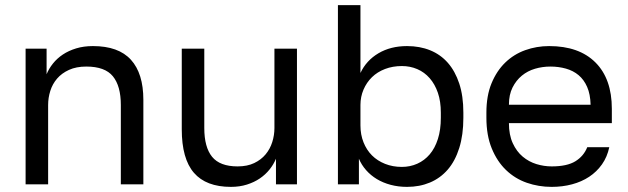

<svg xmlns="http://www.w3.org/2000/svg" viewBox="-20 -720 2455 750"><path d="M80 0V-530H162V-430Q171 -452 187 -472Q203 -492 225.5 -507Q248 -522 277.5 -531Q307 -540 343 -540Q443 -540 491.5 -486.5Q540 -433 540 -330V0H452V-310Q452 -384 421 -422Q390 -460 317 -460Q278 -460 249.5 -447Q221 -434 203 -413Q185 -392 176.5 -365Q168 -338 168 -310V0Z M882 10Q785 10 737.5 -45Q690 -100 690 -215V-530H778V-220Q778 -145 808.5 -107.5Q839 -70 908 -70Q946 -70 973 -83Q1000 -96 1017.5 -117Q1035 -138 1043.5 -165Q1052 -192 1052 -220V-530H1140V0H1058V-100Q1049 -78 1033 -58Q1017 -38 995 -23Q973 -8 944.5 1Q916 10 882 10Z M1570 10Q1536 10 1506 2Q1476 -6 1452 -20.5Q1428 -35 1410 -55.5Q1392 -76 1382 -100V0H1300V-700H1388V-435Q1411 -484 1458.5 -512Q1506 -540 1570 -540Q1620 -540 1660.5 -523.5Q1701 -507 1729.5 -474.5Q1758 -442 1774 -393.5Q1790 -345 1790 -280V-260Q1790 -193 1774 -142Q1758 -91 1729 -57.5Q1700 -24 1659.5 -7Q1619 10 1570 10ZM1550 -68Q1582 -68 1610 -80.5Q1638 -93 1658.5 -117Q1679 -141 1690.5 -177Q1702 -213 1702 -260V-280Q1702 -324 1690.5 -357.5Q1679 -391 1658.5 -414.5Q1638 -438 1610 -450Q1582 -462 1550 -462Q1514 -462 1484 -450.5Q1454 -439 1433 -418.5Q1412 -398 1400 -370Q1388 -342 1388 -310V-230Q1388 -194 1400 -164Q1412 -134 1433 -113Q1454 -92 1484 -80Q1514 -68 1550 -68Z M2135 10Q2084 10 2038 -6Q1992 -22 1957 -55.5Q1922 -89 1901 -140Q1880 -191 1880 -260V-280Q1880 -346 1900 -394.5Q1920 -443 1953.5 -475.5Q1987 -508 2031.5 -524Q2076 -540 2125 -540Q2242 -540 2306 -476Q2370 -412 2370 -295V-239H1968Q1968 -193 1983 -160.5Q1998 -128 2022 -108Q2046 -88 2075.5 -79Q2105 -70 2135 -70Q2195 -70 2227.5 -90Q2260 -110 2274 -145H2360Q2352 -107 2331.5 -78Q2311 -49 2281.5 -29.5Q2252 -10 2214.5 0Q2177 10 2135 10ZM1968 -311H2287Q2286 -352 2273.5 -380.5Q2261 -409 2240 -426.5Q2219 -444 2190.5 -452Q2162 -460 2130 -460Q2099 -460 2070 -451.5Q2041 -443 2018.5 -424.5Q1996 -406 1982 -378Q1968 -350 1968 -311Z"/></svg>

Font: Golos Text VF
Style: Regular
Weight: 400
Designer: A.Korolkova, Vitaly Kuzmin
Foundry: ParaType Ltd
Version: Version 2.003